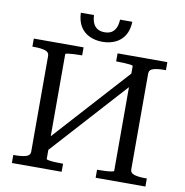

<svg xmlns="http://www.w3.org/2000/svg" viewBox="-95 -989 1040 1079"><g transform="rotate(10 425.0 -449.5)"><path d="M186 -134 632 -627 666 -587 220 -94ZM44 0V-46H55Q92 -46 116 -53Q140 -60 140 -82V-628Q140 -650 116 -657Q92 -664 55 -664H44V-710H328V-664H319Q300 -664 280.5 -663Q261 -662 247 -660Q233 -658 233 -654V-56Q233 -53 247 -50.5Q261 -48 280.5 -47Q300 -46 319 -46H328V0ZM522 0V-46H531Q550 -46 570 -47Q590 -48 604 -50.5Q618 -53 618 -56V-654Q618 -658 604 -660Q590 -662 570 -663Q550 -664 531 -664H522V-710H806V-664H795Q759 -664 735 -657Q711 -650 711 -628V-82Q711 -60 735 -53Q759 -46 795 -46H806V0ZM426 -759Q386 -759 353 -774Q320 -789 300.5 -820Q281 -851 279 -899H354Q356 -868 365 -850Q374 -832 390 -823Q406 -814 429 -814Q452 -814 467.5 -823Q483 -832 492 -850Q501 -868 503 -899H573Q571 -851 551.5 -820Q532 -789 499 -774Q466 -759 426 -759Z"/></g></svg>

Font: Roboto Serif 28pt
Style: Regular
Weight: 400
Designer: Greg Gazdowicz
Foundry: Commercial Type
Version: Version 1.008